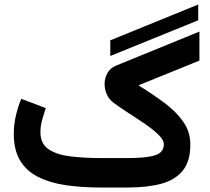

<svg xmlns="http://www.w3.org/2000/svg" viewBox="-20 -836 936 856"><path d="M471.7 -586.4V-656.2L863.8 -815.9V-745.6ZM550.8 0H427.2Q341.8 0 271 -10.7Q200.2 -21.5 148.7 -47.9Q97.2 -74.2 69.3 -120.8Q41.5 -167.5 41.5 -239.3Q41.5 -281.2 51 -321.3Q60.5 -361.3 74.7 -395.5L184.1 -354Q176.3 -331.5 168.2 -302.5Q160.2 -273.4 160.2 -246.6Q160.2 -196.3 195.3 -171.6Q230.5 -147 291 -139.2Q351.6 -131.3 427.2 -131.3H550.3Q631.8 -131.3 671.1 -143.6Q710.4 -155.8 710.4 -192.9Q710.4 -211.9 686.8 -235.1Q663.1 -258.3 627.2 -283Q591.3 -307.6 553.2 -332Q515.1 -356.4 486.3 -377.9Q466.8 -392.1 456.5 -414.8Q446.3 -437.5 446.3 -461.4Q446.3 -487.3 459 -510.3Q471.7 -533.2 497.6 -543.5L869.1 -695.3V-565.9L597.2 -455.6Q660.6 -416.5 713.1 -377.4Q765.6 -338.4 797.1 -293.2Q828.6 -248 828.6 -190.9Q828.6 -117.2 794.9 -75.4Q761.2 -33.7 699 -16.8Q636.7 0 550.8 0Z"/></svg>

Font: Vazirmatn RD UI
Style: Bold
Weight: 700
Designer: Saber Rastikerdar
Foundry: Saber Rastikerdar
Version: Version 33.003